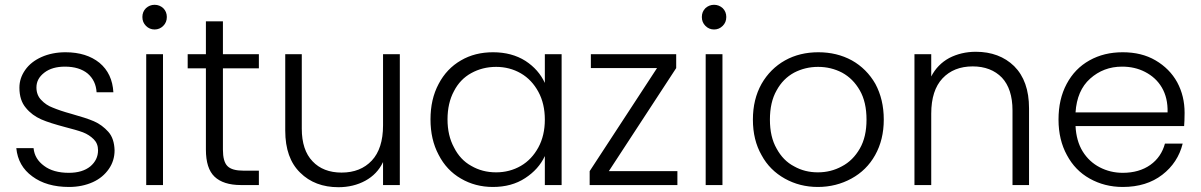

<svg xmlns="http://www.w3.org/2000/svg" viewBox="-20 -772 5010 801"><path d="M268 8C268 8 268 8 268 8C305 8 338 1 367 -12C396 -25 418 -44 434 -67C450 -90 458 -116 458 -145C458 -145 458 -145 458 -145C457 -177 449 -203 432 -222C415 -241 395 -256 372 -266C349 -276 317 -286 278 -297C278 -297 278 -297 278 -297C245 -306 219 -315 200 -323C181 -330 165 -341 152 -355C139 -368 132 -386 132 -407C132 -407 132 -407 132 -407C132 -432 143 -452 165 -469C187 -486 216 -494 251 -494C251 -494 251 -494 251 -494C291 -494 323 -484 346 -465C369 -445 381 -419 383 -387C383 -387 453 -387 453 -387C453 -387 453 -387 453 -387C450 -439 431 -480 395 -510C359 -539 312 -554 253 -554C253 -554 253 -554 253 -554C216 -554 182 -547 153 -534C124 -521 101 -503 85 -480C69 -457 61 -433 61 -406C61 -406 61 -406 61 -406C61 -371 70 -343 88 -322C105 -301 127 -285 152 -274C177 -263 210 -253 251 -242C251 -242 251 -242 251 -242C282 -234 307 -227 326 -220C344 -213 359 -203 371 -191C383 -179 389 -164 389 -145C389 -145 389 -145 389 -145C389 -118 378 -96 357 -78C335 -60 305 -51 267 -51C267 -51 267 -51 267 -51C224 -51 189 -61 164 -80C138 -99 123 -123 120 -154C120 -154 48 -154 48 -154C48 -154 48 -154 48 -154C53 -104 75 -65 115 -36C154 -7 205 8 268 8Z M625 -649C625 -649 625 -649 625 -649C639 -649 651 -654 661 -664C671 -674 676 -686 676 -701C676 -701 676 -701 676 -701C676 -716 671 -728 661 -738C651 -747 639 -752 625 -752C625 -752 625 -752 625 -752C611 -752 599 -747 589 -738C579 -728 574 -716 574 -701C574 -701 574 -701 574 -701C574 -686 579 -674 589 -664C599 -654 611 -649 625 -649ZM590 -546C590 -546 590 0 590 0C590 0 660 0 660 0C660 0 660 -546 660 -546C660 -546 590 -546 590 -546Z M1060 -487C1060 -487 1060 -546 1060 -546C1060 -546 910 -546 910 -546C910 -546 910 -683 910 -683C910 -683 839 -683 839 -683C839 -683 839 -546 839 -546C839 -546 763 -546 763 -546C763 -546 763 -487 763 -487C763 -487 839 -487 839 -487C839 -487 839 -148 839 -148C839 -148 839 -148 839 -148C839 -95 851 -58 875 -35C899 -12 936 0 985 0C985 0 1060 0 1060 0C1060 0 1060 -60 1060 -60C1060 -60 996 -60 996 -60C996 -60 996 -60 996 -60C964 -60 942 -66 929 -79C916 -92 910 -115 910 -148C910 -148 910 -487 910 -487C910 -487 1060 -487 1060 -487Z M1578 -546C1578 -546 1578 -249 1578 -249C1578 -249 1578 -249 1578 -249C1578 -184 1562 -135 1531 -102C1500 -69 1458 -52 1405 -52C1405 -52 1405 -52 1405 -52C1354 -52 1313 -68 1284 -99C1254 -130 1239 -176 1239 -235C1239 -235 1239 -546 1239 -546C1239 -546 1170 -546 1170 -546C1170 -546 1170 -227 1170 -227C1170 -227 1170 -227 1170 -227C1170 -150 1191 -92 1232 -52C1273 -11 1327 9 1392 9C1392 9 1392 9 1392 9C1433 9 1471 0 1504 -18C1537 -36 1562 -62 1578 -96C1578 -96 1578 0 1578 0C1578 0 1648 0 1648 0C1648 0 1648 -546 1648 -546C1648 -546 1578 -546 1578 -546Z M1776 -274C1776 -274 1776 -274 1776 -274C1776 -218 1787 -169 1810 -126C1832 -83 1863 -50 1903 -27C1942 -4 1987 8 2036 8C2036 8 2036 8 2036 8C2088 8 2133 -4 2171 -29C2208 -53 2236 -84 2253 -121C2253 -121 2253 0 2253 0C2253 0 2323 0 2323 0C2323 0 2323 -546 2323 -546C2323 -546 2253 -546 2253 -546C2253 -546 2253 -426 2253 -426C2253 -426 2253 -426 2253 -426C2236 -463 2209 -494 2172 -518C2134 -542 2089 -554 2037 -554C2037 -554 2037 -554 2037 -554C1987 -554 1942 -543 1903 -520C1863 -497 1832 -464 1810 -422C1787 -379 1776 -330 1776 -274ZM2253 -273C2253 -273 2253 -273 2253 -273C2253 -229 2244 -190 2226 -157C2208 -124 2184 -98 2153 -80C2122 -62 2087 -53 2050 -53C2050 -53 2050 -53 2050 -53C2011 -53 1977 -62 1946 -80C1915 -97 1891 -123 1874 -157C1856 -190 1847 -229 1847 -274C1847 -274 1847 -274 1847 -274C1847 -319 1856 -359 1874 -392C1891 -425 1915 -450 1946 -467C1977 -484 2011 -493 2050 -493C2050 -493 2050 -493 2050 -493C2087 -493 2122 -484 2153 -466C2184 -448 2208 -422 2226 -389C2244 -356 2253 -317 2253 -273Z M2801 -488C2801 -488 2801 -546 2801 -546C2801 -546 2445 -546 2445 -546C2445 -546 2445 -488 2445 -488C2445 -488 2721 -488 2721 -488C2721 -488 2440 -58 2440 -58C2440 -58 2440 0 2440 0C2440 0 2806 0 2806 0C2806 0 2806 -58 2806 -58C2806 -58 2520 -58 2520 -58C2520 -58 2801 -488 2801 -488Z M2959 -649C2959 -649 2959 -649 2959 -649C2973 -649 2985 -654 2995 -664C3005 -674 3010 -686 3010 -701C3010 -701 3010 -701 3010 -701C3010 -716 3005 -728 2995 -738C2985 -747 2973 -752 2959 -752C2959 -752 2959 -752 2959 -752C2945 -752 2933 -747 2923 -738C2913 -728 2908 -716 2908 -701C2908 -701 2908 -701 2908 -701C2908 -686 2913 -674 2923 -664C2933 -654 2945 -649 2959 -649ZM2924 -546C2924 -546 2924 0 2924 0C2924 0 2994 0 2994 0C2994 0 2994 -546 2994 -546C2994 -546 2924 -546 2924 -546Z M3392 8C3392 8 3392 8 3392 8C3443 8 3490 -4 3532 -27C3574 -50 3607 -82 3631 -125C3655 -168 3667 -217 3667 -273C3667 -273 3667 -273 3667 -273C3667 -330 3655 -379 3632 -422C3608 -464 3575 -497 3534 -520C3492 -543 3445 -554 3394 -554C3394 -554 3394 -554 3394 -554C3343 -554 3296 -543 3255 -520C3214 -497 3181 -464 3157 -422C3133 -379 3121 -330 3121 -273C3121 -273 3121 -273 3121 -273C3121 -216 3133 -167 3157 -125C3180 -82 3213 -50 3254 -27C3295 -4 3341 8 3392 8ZM3392 -53C3392 -53 3392 -53 3392 -53C3356 -53 3323 -61 3293 -78C3262 -94 3238 -119 3220 -152C3201 -185 3192 -225 3192 -273C3192 -273 3192 -273 3192 -273C3192 -321 3201 -362 3220 -395C3238 -428 3262 -452 3293 -469C3324 -485 3357 -493 3393 -493C3393 -493 3393 -493 3393 -493C3429 -493 3462 -485 3493 -469C3524 -452 3548 -428 3567 -395C3586 -362 3595 -321 3595 -273C3595 -273 3595 -273 3595 -273C3595 -225 3586 -185 3567 -152C3548 -119 3523 -94 3492 -78C3461 -61 3428 -53 3392 -53Z M4051 -556C4051 -556 4051 -556 4051 -556C4010 -556 3973 -547 3940 -530C3907 -512 3882 -486 3865 -453C3865 -453 3865 -546 3865 -546C3865 -546 3795 -546 3795 -546C3795 -546 3795 0 3795 0C3795 0 3865 0 3865 0C3865 0 3865 -298 3865 -298C3865 -298 3865 -298 3865 -298C3865 -363 3881 -412 3912 -445C3943 -478 3985 -495 4038 -495C4038 -495 4038 -495 4038 -495C4089 -495 4130 -479 4160 -448C4189 -417 4204 -371 4204 -312C4204 -312 4204 0 4204 0C4204 0 4273 0 4273 0C4273 0 4273 -320 4273 -320C4273 -320 4273 -320 4273 -320C4273 -397 4252 -455 4211 -496C4170 -536 4116 -556 4051 -556Z M4922 -301C4922 -301 4922 -301 4922 -301C4922 -348 4912 -390 4891 -429C4870 -467 4840 -497 4801 -520C4762 -543 4716 -554 4664 -554C4664 -554 4664 -554 4664 -554C4612 -554 4566 -543 4525 -520C4484 -497 4453 -465 4430 -422C4407 -379 4396 -330 4396 -273C4396 -273 4396 -273 4396 -273C4396 -216 4408 -167 4431 -125C4454 -82 4485 -50 4526 -27C4567 -4 4613 8 4664 8C4664 8 4664 8 4664 8C4730 8 4785 -9 4829 -43C4872 -76 4901 -120 4914 -173C4914 -173 4840 -173 4840 -173C4840 -173 4840 -173 4840 -173C4830 -136 4810 -106 4779 -84C4748 -62 4709 -51 4664 -51C4664 -51 4664 -51 4664 -51C4629 -51 4597 -59 4568 -74C4539 -89 4515 -111 4497 -140C4479 -169 4469 -205 4467 -246C4467 -246 4920 -246 4920 -246C4920 -246 4920 -246 4920 -246C4921 -259 4922 -277 4922 -301ZM4851 -303C4851 -303 4467 -303 4467 -303C4467 -303 4467 -303 4467 -303C4471 -364 4491 -411 4528 -444C4565 -477 4609 -494 4661 -494C4661 -494 4661 -494 4661 -494C4696 -494 4728 -487 4757 -472C4786 -457 4810 -436 4827 -407C4844 -378 4852 -344 4851 -303Z"/></svg>

Font: wox.body
Style: Regular
Weight: 500
Designer: Ninad Kale (Devanagari), Jonny Pinhorn (Latin)
Foundry: Indian Type Foundry
Version: ""